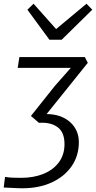

<svg xmlns="http://www.w3.org/2000/svg" viewBox="-25 -863 515 1030"><path d="M95 147Q69 147 44.5 145.2Q20 143.5 -5 143L2 86Q23 89.5 43.2 90.2Q63.5 91 88 91Q156 91 208.5 69.5Q261 48 291 7.5Q321 -33 321 -90Q321 -154.5 283 -181.5Q245 -208.5 184 -204L141 -241L270 -403L355 -499H70L79 -557H430L446 -526L225 -251Q264.5 -251 296.2 -239.8Q328 -228.5 350.8 -208.2Q373.5 -188 385.8 -160.8Q398 -133.5 398 -101Q398 -27 359.2 28.8Q320.5 84.5 252.2 115.8Q184 147 95 147ZM240 -650 122 -811 155 -843 276 -707 439 -843 470 -811 306 -650Z"/></svg>

Font: Koeln Type Sans Light
Style: Italic
Weight: 300
Italic angle: -7.5°
Designer: Eben Sorkin
Foundry: Eben Sorkin
Version: Version 2.001